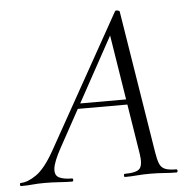

<svg xmlns="http://www.w3.org/2000/svg" viewBox="-86 -686 735 735"><g transform="rotate(-5 281.0 -319.0)"><path d="M-34 0Q-38 0 -38 -6Q-38 -12 -34 -12Q-8 -12 25.6 -35.2Q59.2 -58.4 95.8 -123.2L382 -634.8Q384 -638.8 391.5 -637.4Q399 -636 400 -633L488.2 -84Q492.4 -57 498.6 -41Q504.8 -25 519.2 -18.5Q533.6 -12 563.4 -12Q567.4 -12 567.4 -6Q567.4 0 563.4 0Q539.8 0 515.3 -2Q490.8 -4 462 -4Q433.4 -4 411.3 -2Q389.2 0 364.8 0Q361.6 0 361.6 -6Q361.6 -12 364.8 -12Q411.6 -12 423.5 -27Q435.4 -42 428.8 -84L353.4 -557L378.2 -586L129.2 -132.2Q101.4 -81.6 98.5 -55.6Q95.6 -29.6 113 -20.8Q130.4 -12 162.6 -12Q166.6 -12 166.6 -6Q166.6 0 161.6 0Q141.8 0 113.5 -2Q85.2 -4 58 -4Q29 -4 10.5 -2Q-8 0 -34 0ZM193.4 -275.4 208.4 -295.4H423.4L425.4 -275.4Z"/></g></svg>

Font: Cormorant Garamond Light
Style: Italic
Weight: 300
Italic angle: -10°
Designer: Christian Thalmann (Catharsis Fonts)
Foundry: Catharsis Fonts
Version: Version 4.001